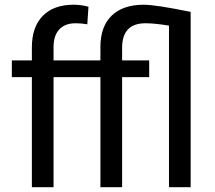

<svg xmlns="http://www.w3.org/2000/svg" viewBox="-20 -780 894 800"><path d="M112.8 0V-458.5H29.3V-528.3H112.8V-582.5Q112.8 -667.5 158.2 -713.9Q203.6 -760.3 286.6 -760.3Q317.9 -760.3 348.6 -752L343.8 -678.7Q320.8 -683.1 294.9 -683.1Q251 -683.1 227.1 -657.5Q203.1 -631.8 203.1 -584V-528.3H398.4V-585.9Q398.9 -670.4 445.8 -715.3Q492.7 -760.3 579.1 -760.3Q628.4 -760.3 774.4 -730.5V0H684.1V-673.3Q623.5 -683.1 586.4 -683.1Q488.8 -683.1 488.8 -580.6V-528.3H601.6V-458.5H488.8V0H398.4V-458.5H203.1V0Z"/></svg>

Font: MAUL
Style: Regular
Weight: 400
Designer: MAUL
Version: Version 1.0; 2020; ttfautohint (v1.8.3)